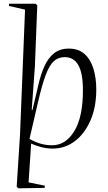

<svg xmlns="http://www.w3.org/2000/svg" viewBox="-20 -787 584 1035"><path d="M78 228 70 219 88 -63 115 -735 28 -755 29 -767H172L181 -758L168 -428L151 -195L155 -194L187 -330Q200 -387 220 -431Q240 -475 271.5 -500Q303 -525 351 -525Q403 -525 435.5 -496Q468 -467 483.5 -417Q499 -367 499 -305Q499 -210 468 -138.5Q437 -67 384 -26.5Q331 14 264 14Q232 14 200.5 5.5Q169 -3 148 -13L134 196L222 214L220 226ZM329 -479Q295 -479 271 -458Q247 -437 227 -384.5Q207 -332 185 -237L139 -38Q170 -21 199 -12.5Q228 -4 261 -4Q334 -4 380.5 -80Q427 -156 427 -300Q427 -392 402.5 -435.5Q378 -479 329 -479Z"/></svg>

Font: Literata 72pt Light
Style: Italic
Weight: 300
Italic angle: -2°
Designer: Latin by Veronika Burian and Jose Scaglione. Greek by Irene Vlachou. Cyrillic by Vera Evstafieva
Foundry: TypeTogether
Version: Version 3.002